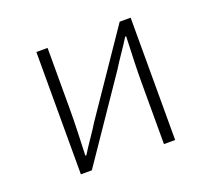

<svg xmlns="http://www.w3.org/2000/svg" viewBox="-90 -594 779 708"><g transform="rotate(-20 300.0 -240.0)"><path d="M115 0V-480H159V-240Q159 -201 157.5 -154Q156 -107 154 -59H158Q172 -82 192 -111Q212 -140 226 -163L442 -480H485V0H441V-240Q441 -280 442.5 -326.5Q444 -373 446 -421H442Q428 -398 408 -369Q388 -340 374 -317L158 0Z"/></g></svg>

Font: Source Code Pro Light
Style: Regular
Weight: 300
Monospace: yes
Designer: Paul D. Hunt, Teo Tuominen
Foundry: Adobe Systems Incorporated
Version: Version 2.030;PS 1.000;hotconv 16.6.51;makeotf.lib2.5.65220